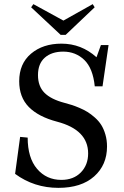

<svg xmlns="http://www.w3.org/2000/svg" viewBox="-20 -885 593 918"><path d="M270 -718.3 128.9 -850.1 139.6 -865.2 283.2 -786.6 423.3 -865.2 432.6 -850.1 293.9 -718.3ZM259.3 13.2Q143.1 13.2 52.2 -53.7L76.2 -230.5L112.3 -227.1Q112.3 -130.4 157.2 -77.6Q202.1 -24.9 273.4 -24.9Q331.5 -24.9 366.5 -60.5Q401.4 -96.2 401.4 -151.4Q401.4 -264.2 252.9 -303.2Q163.6 -326.7 117.7 -373.5Q71.8 -420.4 71.8 -496.6Q71.8 -580.6 128.4 -628.4Q185.1 -676.3 273.9 -676.3Q369.1 -676.3 441.4 -611.3L462.4 -669.4H499L470.2 -472.2H433.1Q424.3 -558.6 383.1 -598.4Q341.8 -638.2 282.2 -638.2Q227.1 -638.2 194.3 -609.4Q161.6 -580.6 161.6 -525.9Q161.6 -472.7 192.6 -441.4Q223.6 -410.2 288.6 -393.1Q308.1 -387.7 322.5 -383.3Q336.9 -378.9 359.4 -369.4Q381.8 -359.9 398.4 -349.6Q415 -339.4 433.6 -323Q452.1 -306.6 464.1 -287.6Q476.1 -268.6 483.9 -241.9Q491.7 -215.3 491.7 -184.6Q491.7 -96.2 430.2 -41.5Q368.7 13.2 259.3 13.2Z"/></svg>

Font: Elstob 8pt
Style: Regular
Weight: 400
Designer: Peter S. Baker
Version: Version 1.015